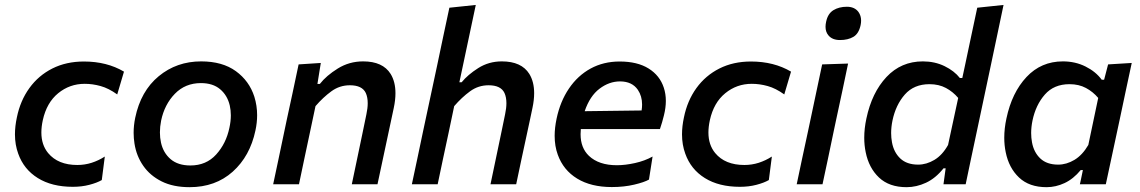

<svg xmlns="http://www.w3.org/2000/svg" viewBox="-20 -764 4728 796"><path d="M282 10.5Q195 10.5 136.8 -25.8Q78.5 -62 55.5 -127Q42 -164 42 -207Q42 -240.5 50 -277.5Q64 -346.5 101.8 -398.8Q139.5 -451 197 -480Q254.5 -509 328 -509Q423 -509 494 -467L466 -372.5Q430.5 -398 397.2 -407.2Q364 -416.5 331 -416.5Q269 -416.5 221.2 -377.5Q173.5 -338.5 157.5 -266Q151.5 -238.5 151.5 -214.5Q151.5 -163.5 179.5 -129.5Q220.5 -80 300.5 -80Q331.5 -80 360.2 -89.2Q389 -98.5 414.5 -115L402 -17.5Q382 -6 350.5 2.2Q319 10.5 282 10.5Z M766 12Q698 12 650 -12Q602 -36 573.8 -76.8Q545.5 -117.5 537.5 -169Q534 -191 534 -213.5Q534 -244 540.5 -275.5Q563.5 -386.5 638 -448Q712.5 -509.5 814 -509.5Q902 -509.5 957.8 -469Q1013.5 -428.5 1034.5 -363Q1046 -326 1046 -286.5Q1046 -255.5 1039 -223Q1016.5 -116.5 944.8 -52.2Q873 12 766 12ZM769.5 -78Q835 -78 876.2 -123.5Q917.5 -169 931 -234Q937 -261 937 -286Q937 -307.5 932.5 -327Q922.5 -369 892.5 -394.2Q862.5 -419.5 813 -419.5Q748 -419.5 705 -375.2Q662 -331 648 -264Q643 -238.5 643 -215Q643 -193 647.5 -172.5Q657 -130 687.5 -104Q718 -78 769.5 -78Z M1112.5 0Q1124 -54.5 1135 -106Q1146 -157 1158.5 -218L1169 -268Q1180 -318 1192.5 -376.5Q1204.5 -434.5 1218 -497L1310 -503L1296 -416H1306Q1333 -450.5 1380.5 -480Q1428 -509.5 1485.5 -509.5Q1567 -509.5 1599.5 -457.5Q1619.5 -425 1619.5 -377.5Q1619.5 -349.5 1612.5 -316.5Q1608 -295.5 1602.8 -271Q1597.5 -246.5 1591.5 -218Q1578.5 -156.5 1567.5 -105.5Q1556.5 -54.5 1545 0H1438.5Q1450 -55 1460.5 -105Q1471 -155 1483 -212.5L1499 -290Q1504.5 -315.5 1504.5 -336Q1504.5 -361 1496.5 -378.5Q1481.5 -410.5 1430.5 -410.5Q1388 -410.5 1353.8 -385.5Q1319.5 -360.5 1288 -324L1264.5 -213Q1252 -155 1241.5 -104.8Q1231 -54.5 1219.5 0Z M1687.5 0Q1699 -54.5 1710 -105.5Q1720.5 -156.5 1733.5 -217.5L1792.5 -493.5Q1805.5 -555.5 1818 -614.8Q1830.5 -674 1843 -732L1952.5 -743.5Q1927.5 -627 1899.5 -493.5L1884.5 -423H1894Q1919 -454 1962.8 -481.8Q2006.5 -509.5 2060.5 -509.5Q2142 -509.5 2174.5 -457.5Q2194.5 -425 2194.5 -377.5Q2194.5 -349.5 2187.5 -316.5Q2183 -295.5 2178 -271.5Q2172.5 -247 2166.5 -218Q2153 -156 2142.2 -105.2Q2131.5 -54.5 2120 0H2013.5Q2025 -55 2035.5 -105Q2046 -155 2058 -212.5L2074 -290Q2079.5 -315.5 2079.5 -336Q2079.5 -361 2071.5 -378.5Q2056.5 -410.5 2005.5 -410.5Q1963 -410.5 1928.8 -385.5Q1894.5 -360.5 1863 -324L1839.5 -212Q1827 -155 1816.5 -104.8Q1806 -54.5 1794.5 0Z M2516.5 11.5Q2430.5 11.5 2373 -23.5Q2315.5 -58.5 2292.5 -122.5Q2279.5 -158 2279.5 -201Q2279.5 -234 2287.5 -272Q2302.5 -343.5 2338.8 -397Q2375 -450.5 2428.5 -479.8Q2482 -509 2549 -509Q2622.5 -509 2669 -480Q2715.5 -451 2732 -400.5Q2740.5 -375 2740.5 -345.5Q2740.5 -317.5 2732.5 -285.5Q2725.5 -256.5 2716 -229H2388Q2387 -218 2387 -207.5Q2387 -151 2421.5 -118Q2462.5 -79 2537.5 -79Q2572 -79 2612.5 -88Q2653 -97 2685.5 -115L2670.5 -19.5Q2651.5 -8.5 2609.2 1.5Q2567 11.5 2516.5 11.5ZM2550.5 -426.5Q2505.5 -426.5 2465.5 -396.2Q2425.5 -366 2404 -303L2640 -306Q2642 -319 2642 -330.5Q2642 -365.5 2624.5 -391.5Q2600.5 -426.5 2550.5 -426.5Z M3047.5 10.5Q2960.5 10.5 2902.2 -25.8Q2844 -62 2821 -127Q2807.5 -164 2807.5 -207Q2807.5 -240.5 2815.5 -277.5Q2829.5 -346.5 2867.2 -398.8Q2905 -451 2962.5 -480Q3020 -509 3093.5 -509Q3188.5 -509 3259.5 -467L3231.5 -372.5Q3196 -398 3162.8 -407.2Q3129.5 -416.5 3096.5 -416.5Q3034.5 -416.5 2986.8 -377.5Q2939 -338.5 2923 -266Q2917 -238.5 2917 -214.5Q2917 -163.5 2945 -129.5Q2986 -80 3066 -80Q3097 -80 3125.8 -89.2Q3154.5 -98.5 3180 -115L3167.5 -17.5Q3147.5 -6 3116 2.2Q3084.5 10.5 3047.5 10.5Z M3283 0Q3294.5 -54.5 3305.2 -105.2Q3316 -156 3329.5 -218L3340 -267.5Q3354.5 -337.5 3366 -390.5Q3377 -443 3388.5 -497L3496 -500.5Q3484.5 -444.5 3473.2 -391.8Q3462 -339 3446.5 -267.5L3436 -218Q3423 -156 3412.5 -105.5Q3401.5 -54.5 3390 0ZM3462.5 -598Q3430 -598 3414 -618Q3402.5 -632 3402.5 -653Q3402.5 -663 3405 -674Q3412 -707.5 3435.2 -721.8Q3458.5 -736 3491 -736Q3523 -736 3539 -714.5Q3550 -699 3550 -678.5Q3550 -669.5 3548 -660Q3540.5 -624.5 3518 -611.2Q3495.5 -598 3462.5 -598Z M3738.5 12Q3666.5 12 3624.2 -28Q3582 -68 3569 -133Q3563 -162 3563 -193Q3563 -231.5 3572 -273Q3594.5 -380 3655.2 -444.8Q3716 -509.5 3806 -509.5Q3855.5 -509.5 3896 -489.8Q3936.5 -470 3959.5 -440.5H3969.5L3981 -494Q3994 -555 4006.5 -614.5Q4019 -674 4031.5 -732L4140.5 -743.5Q4128 -683.5 4115 -622Q4102 -560.5 4088 -494L4029.5 -218Q4016 -155.5 4005.5 -105Q3995 -54.5 3983.5 0H3891.5L3900.5 -66H3891.5Q3859 -25 3819.2 -6.5Q3779.5 12 3738.5 12ZM3786.5 -81.5Q3821 -81.5 3854 -101.2Q3887 -121 3910.5 -163L3952.5 -358Q3931 -383.5 3901.8 -399.2Q3872.5 -415 3833.5 -415Q3769 -415 3731.2 -372Q3693.5 -329 3680 -264Q3674.5 -237 3674.5 -212.5Q3674.5 -192.5 3678 -174Q3685.5 -132.5 3712.5 -107Q3739.5 -81.5 3786.5 -81.5Z M4457 0Q4459.5 -10 4461.5 -20.5L4469.5 -59H4460.5Q4430 -22 4393.5 -5Q4357 12 4319 12Q4247 12 4204.8 -28Q4162.5 -68 4149.5 -133Q4143.5 -162 4143.5 -193Q4143.5 -231.5 4152.5 -273Q4175 -380 4235.8 -444.8Q4296.5 -509.5 4386.5 -509.5Q4438 -509.5 4480.5 -488.2Q4523 -467 4547.5 -433.5H4557.5L4574 -497L4672 -503Q4659 -443 4647 -386.2Q4635 -329.5 4622 -268L4570 -25.5Q4567 -12.5 4564.5 0ZM4367 -81.5Q4401.5 -81.5 4434.5 -101.2Q4467.5 -121 4492 -163L4533 -358Q4511.5 -383.5 4482.2 -399.2Q4453 -415 4414 -415Q4349.5 -415 4311.8 -372Q4274 -329 4260.5 -264Q4255 -237 4255 -212.5Q4255 -192.5 4258.5 -174Q4266 -132.5 4293 -107Q4320 -81.5 4367 -81.5Z"/></svg>

Font: Heraclito Medium
Style: Italic
Weight: 500
Italic angle: -12°
Designer: Kostas Bartsokas (font) & Cristiano Sobral (main changes)
Foundry: Kostas Bartsokas (font) & Cristiano Sobral (main changes)
Version: Version 1.00;July 8, 2020;FontCreator 13.0.0.2655 64-bit